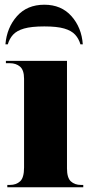

<svg xmlns="http://www.w3.org/2000/svg" viewBox="-20 -794 393 814"><path d="M11 0V-10H22Q49 -10 65.5 -25.5Q82 -41 82 -84V-460Q82 -497 65 -511.5Q48 -526 22 -526H5V-536H264V-80Q264 -40 280.5 -25Q297 -10 323 -10H333V0ZM3 -606Q9 -677 52 -725.5Q95 -774 168 -774Q240 -774 283 -725.5Q326 -677 331 -606H321Q314 -630 298.5 -647Q283 -664 252.5 -673Q222 -682 168 -682Q113 -682 82 -673Q51 -664 35.5 -647Q20 -630 13 -606Z"/></svg>

Font: Noto Serif Display SemiCondensed Black
Style: Regular
Weight: 900
Width: 4
Designer: Monotype Design Team
Foundry: Monotype Imaging Inc.
Version: Version 2.009